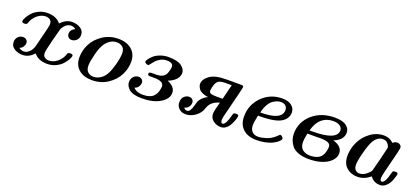

<svg xmlns="http://www.w3.org/2000/svg" viewBox="16 -1157 4001 1869"><g transform="rotate(20 2016.5 -222.5)"><path d="M81.1 -79.1Q81.1 -111.3 102.1 -133.1Q123 -154.8 152.8 -154.8Q173.8 -154.8 188 -142.3Q202.1 -129.9 202.1 -108.9Q202.1 -91.8 190.7 -72.5Q179.2 -53.2 153.8 -43Q176.8 -24.9 206.1 -24.9Q235.8 -24.9 262.5 -51.5Q289.1 -78.1 300.8 -127Q308.6 -162.1 317.9 -196.5Q327.1 -231 331.5 -250.5Q335.9 -270 341.1 -289.6Q346.2 -309.1 348.1 -318.6Q350.1 -328.1 352.1 -337.6Q354 -347.2 354.5 -352.1Q355 -356.9 355 -361.8Q355 -392.6 335.9 -405.8Q316.9 -418.9 292 -418.9Q248 -418.9 207 -386Q166 -353 148.9 -300.8Q145 -289.6 139.9 -286.4Q134.8 -283.2 123 -282.2H118.2Q92.3 -282.2 91.8 -297.9Q91.8 -312 105.5 -336.9Q119.1 -361.8 143.1 -389.4Q167 -417 208.5 -436.5Q250 -456.1 296.9 -456.1Q389.6 -456.1 435.1 -397.9Q488.3 -456.1 553.2 -456.1Q601.1 -456.1 638.4 -432.6Q675.8 -409.2 675.8 -365.2Q675.8 -331.1 653.8 -310.1Q631.8 -289.1 604 -289.1Q582 -289.1 569.1 -303Q556.2 -316.9 556.2 -336.9Q556.2 -379.9 603 -400.9Q579.1 -418.9 554.2 -418.9Q526.4 -418.9 501.7 -398.4Q477.1 -377.9 463.9 -344.2Q459 -330.1 430.4 -217.5Q401.9 -105 401.9 -82Q401.9 -51.3 420.9 -38.1Q439.9 -24.9 464.8 -24.9Q506.8 -24.9 546.4 -54.9Q585.9 -85 605 -131.8Q605 -132.8 607.9 -142.3Q610.8 -151.9 612.3 -153.8Q613.8 -155.8 619.4 -158.9Q625 -162.1 633.8 -162.1H640.1Q666 -162.1 666 -147Q666 -132.8 652.1 -107.9Q638.2 -83 613.5 -55.4Q588.9 -27.8 547.9 -8.3Q506.8 11.2 460 11.2Q367.2 11.2 320.8 -46.9Q271 11.2 203.1 11.2Q156.2 11.2 118.7 -12Q81.1 -35.2 81.1 -79.1Z M733.9 -158.2Q733.9 -229 767.8 -295.9Q801.8 -362.8 872.3 -409.4Q942.9 -456.1 1032.7 -456.1Q1118.7 -456.1 1170.9 -411.1Q1223.1 -366.2 1223.1 -286.1Q1223.1 -216.3 1189.5 -149.7Q1155.8 -83 1085.4 -35.9Q1015.1 11.2 922.9 11.2Q835.9 11.2 784.9 -33.4Q733.9 -78.1 733.9 -158.2ZM843.8 -112.8Q843.8 -65.9 868.4 -45.4Q893.1 -24.9 925.8 -24.9Q975.6 -24.9 1020 -64.9Q1053.2 -95.7 1076.2 -161.9Q1099.1 -228 1106 -272Q1112.8 -315.9 1112.8 -332Q1112.8 -378.9 1087.9 -398.9Q1063 -418.9 1029.8 -418.9Q965.8 -418.9 919.9 -361.8Q885.7 -319.8 864.7 -234.9Q843.8 -149.9 843.8 -112.8Z M1269.5 -96.2Q1269.5 -131.3 1291 -153.6Q1312.5 -175.8 1341.8 -175.8Q1362.8 -175.8 1376.7 -163.3Q1390.6 -150.9 1390.6 -129.9Q1390.6 -110.8 1377.7 -90.3Q1364.7 -69.8 1337.9 -62Q1372.1 -24.9 1437.5 -24.9Q1476.6 -24.9 1504.6 -34.4Q1532.7 -43.9 1548.3 -61.5Q1564 -79.1 1570.8 -94.5Q1577.6 -109.9 1582.5 -131.8Q1586.4 -149.9 1586.9 -162.1Q1586.9 -218.3 1486.8 -217.8H1443.8Q1418.9 -217.8 1418.9 -232.9Q1418.9 -249 1433.6 -252.9Q1436.5 -253.9 1452.6 -253.9H1494.6Q1561.5 -253.9 1588.9 -293.9Q1594.7 -302.7 1603.3 -330.3Q1611.8 -357.9 1611.8 -377Q1611.8 -418.9 1544.9 -418.9H1543Q1512.2 -418.9 1482.9 -403.6Q1453.6 -388.2 1437.7 -370.1Q1421.9 -352.1 1408.7 -335Q1395.5 -317.9 1394.5 -316.9Q1390.6 -314.9 1386.7 -314.9Q1377 -314.9 1364.3 -321.5Q1351.6 -328.1 1351.6 -336.9Q1351.6 -346.7 1365.2 -365.7Q1378.9 -384.8 1401.9 -405.3Q1424.8 -425.8 1464.8 -440.9Q1504.9 -456.1 1549.8 -456.1Q1645 -456.1 1686.3 -424.6Q1727.5 -393.1 1727.5 -354Q1727.5 -317.9 1699.7 -287.4Q1671.9 -256.8 1619.6 -236.8Q1702.6 -202.6 1702.6 -139.9Q1702.6 -77.1 1629.6 -33Q1556.6 11.2 1439.9 11.2Q1348.1 11.2 1308.8 -22Q1269.5 -55.2 1269.5 -96.2Z M1797.4 -80.1Q1797.4 -119.1 1820.3 -140.1Q1843.3 -161.1 1870.6 -161.1Q1891.6 -161.1 1905 -148.7Q1918.5 -136.2 1918.5 -115.2Q1918.5 -94.2 1904.1 -73Q1889.6 -51.8 1860.4 -45.9Q1873.5 -25.9 1893.6 -25.9Q1913.6 -25.9 1926 -45.4Q1938.5 -64.9 1948 -100.6Q1957.5 -136.2 1960.4 -143.1Q1982.4 -190.9 2041.5 -221.2Q2004.4 -226.1 1979 -238.5Q1953.6 -251 1943.6 -267.1Q1933.6 -283.2 1929.9 -294.2Q1926.3 -305.2 1926.3 -314.9Q1926.3 -363.8 1981 -403.8Q2035.6 -443.8 2155.3 -443.8H2309.6Q2330.6 -443.8 2330.6 -428.2Q2330.6 -421.4 2312.5 -347.2L2251.5 -104Q2244.6 -78.1 2244.6 -57.1Q2244.6 -26.4 2263.7 -25.9Q2295.9 -25.9 2324.7 -139.2Q2328.6 -155.3 2334.5 -158.7Q2340.3 -162.1 2358.4 -162.1Q2382.3 -162.1 2382.3 -146Q2382.3 -143.1 2378.9 -127.9Q2375.5 -112.8 2366 -88.9Q2356.4 -64.9 2343.5 -43Q2330.6 -21 2308.1 -4.9Q2285.6 11.2 2258.3 11.2Q2213.4 11.2 2178.5 -15.4Q2143.6 -42 2143.6 -87.9Q2143.6 -112.8 2170.4 -210Q2139.6 -201.2 2118.2 -188.5Q2096.7 -175.8 2084.5 -160.9Q2072.3 -146 2066.4 -134Q2060.5 -122.1 2055.4 -106.4Q2050.3 -90.8 2047.4 -85.9Q2026.4 -43.9 1982.9 -16.4Q1939.5 11.2 1893.6 11.2Q1851.6 11.2 1824.5 -13.9Q1797.4 -39.1 1797.4 -80.1ZM2041.5 -289.1Q2041.5 -267.1 2060.1 -260.5Q2078.6 -253.9 2113.3 -253.9H2181.6L2182.6 -254.9L2220.7 -408.2H2155.3Q2123 -408.2 2103.3 -402.6Q2083.5 -397 2072.5 -383.1Q2061.5 -369.1 2056.9 -357.7Q2052.2 -346.2 2046.4 -320.8Q2041.5 -297.9 2041.5 -289.1Z M2437 -164.1Q2437 -287.1 2522 -371.6Q2606.9 -456.1 2731 -456.1Q2789.1 -456.1 2825.2 -429Q2861.3 -401.9 2861.3 -357.9Q2861.3 -300.8 2810.1 -263.2Q2749 -218.3 2584 -217.8H2562Q2545.9 -140.6 2545.9 -117.2Q2545.9 -72.3 2568.6 -48.6Q2591.3 -24.9 2630.9 -24.9Q2665 -24.9 2713.6 -40Q2762.2 -55.2 2803.2 -92.8Q2807.1 -96.7 2811.5 -101.3Q2815.9 -106 2818.6 -107.9Q2821.3 -109.9 2823.7 -112.5Q2826.2 -115.2 2828.1 -115.7Q2830.1 -116.2 2833 -116.2Q2841.8 -116.2 2852.5 -105.2Q2863.3 -94.2 2863.3 -85.9Q2863.3 -80.1 2854.7 -69.1Q2846.2 -58.1 2827.1 -43.9Q2808.1 -29.8 2781.5 -17.8Q2754.9 -5.9 2714.6 2.7Q2674.3 11.2 2627 11.2Q2539.1 11.2 2488 -34.9Q2437 -81.1 2437 -164.1ZM2572.3 -253.9Q2795.4 -253.9 2794.9 -358.9Q2794.9 -385.7 2777.1 -402.3Q2759.3 -418.9 2730 -418.9Q2713.9 -418.9 2696 -414.1Q2678.2 -409.2 2653.1 -394Q2627.9 -378.9 2606.2 -343Q2584.5 -307.1 2572.3 -253.9Z M2949.7 -172.9Q2949.7 -293.9 3041.3 -375Q3132.8 -456.1 3273.9 -456.1Q3354 -456.1 3392.3 -427Q3430.7 -397.9 3430.7 -356.9Q3430.7 -279.8 3333 -242.2Q3431.2 -214.4 3430.7 -141.1Q3430.7 -99.1 3395.3 -62.5Q3359.9 -25.9 3295.9 -5.9Q3241.7 11.2 3169.9 11.2Q3105 11.2 3058.8 -6.3Q3012.7 -23.9 2990.7 -53.5Q2968.8 -83 2959.2 -111.8Q2949.7 -140.6 2949.7 -172.9ZM3061 -130.9Q3061 -72.8 3092.5 -48.8Q3124 -24.9 3169.9 -24.9Q3243.2 -24.9 3277.8 -61Q3294.9 -78.1 3304.9 -109.1Q3314.9 -140.1 3314.9 -164.1Q3314.9 -183.1 3305.4 -194.6Q3295.9 -206.1 3276.9 -210.9Q3257.8 -215.8 3241.9 -217.5Q3226.1 -219.2 3200.7 -219.2Q3196.8 -219.2 3188.2 -218.5Q3179.7 -217.8 3175.8 -217.8H3073.7Q3061 -154.8 3061 -130.9ZM3083 -253.9H3112.8Q3364.7 -253.9 3364.7 -356Q3364.7 -383.8 3339.4 -401.4Q3314 -418.9 3272.9 -418.9Q3173.8 -418.9 3120.6 -341.8Q3097.2 -307.1 3083 -253.9Z M3513.7 -149.9Q3513.7 -223.1 3546.6 -292.5Q3579.6 -361.8 3643.1 -408.9Q3706.5 -456.1 3783.7 -456.1Q3840.8 -456.1 3881.8 -416Q3903.8 -435.1 3926.8 -435.1Q3944.8 -435.1 3958.3 -424.1Q3971.7 -413.1 3971.7 -393.1Q3971.7 -380.9 3933.1 -230.5Q3894.5 -80.1 3894.5 -57.1Q3894.5 -26.4 3913.6 -25.9Q3946.8 -25.9 3974.6 -138.2Q3977.5 -152.3 3982.7 -157.2Q3987.8 -162.1 4002.4 -162.1H4006.8Q4032.7 -162.1 4032.7 -145Q4031.7 -139.2 4029.3 -128.7Q4026.9 -118.2 4017.3 -91.1Q4007.8 -64 3994.6 -43.5Q3981.4 -22.9 3958.5 -5.9Q3935.5 11.2 3907.7 11.2Q3840.8 11.2 3805.7 -41Q3743.7 10.7 3673.8 11.2Q3606 11.2 3559.8 -29.3Q3513.7 -69.8 3513.7 -149.9ZM3621.6 -97.2Q3621.6 -59.1 3639.2 -42.5Q3656.7 -25.9 3678.7 -25.9Q3715.8 -25.9 3748.8 -51.5Q3781.7 -77.1 3791.5 -97.2Q3793.5 -101.1 3824.5 -224.6Q3855.5 -348.1 3855.5 -354Q3855.5 -372.1 3837.2 -395.5Q3818.8 -418.9 3783.7 -418.9Q3729.5 -418.9 3691.9 -356.9Q3668.9 -316.9 3645.3 -227.1Q3621.6 -137.2 3621.6 -97.2Z"/></g></svg>

Font: CMU Serif
Style: BoldItalic
Weight: 700
Italic angle: -14.04°
Version: Version 0.7.0